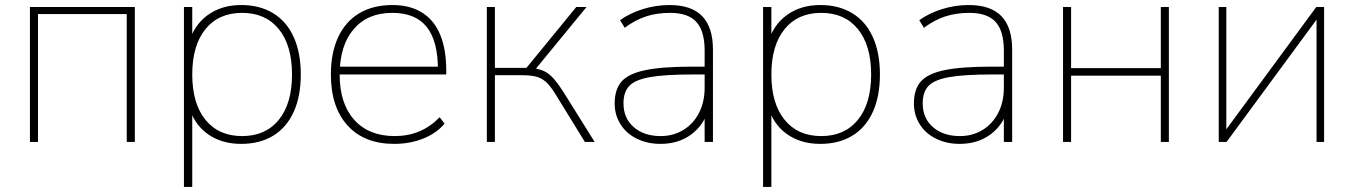

<svg xmlns="http://www.w3.org/2000/svg" viewBox="-20 -567 5409 767"><path d="M99.6 -539.1H518.6V0H486.3V-510.7H131.8V0H99.6Z M1181.6 -269.5Q1181.6 -182.6 1153.3 -120.1Q1125 -57.6 1071.3 -24.9Q1017.6 7.8 943.4 7.8Q863.3 7.8 807.6 -33.2Q752 -74.2 733.4 -147.5H748V179.7H714.8V-539.1H748V-391.6H733.4Q752.9 -464.8 808.6 -505.9Q864.3 -546.9 943.4 -546.9Q1017.6 -546.9 1071.3 -514.2Q1125 -481.4 1153.3 -418.9Q1181.6 -356.4 1181.6 -269.5ZM748 -269.5Q748 -153.3 800.8 -88.4Q853.5 -23.4 947.3 -23.4Q1041 -23.4 1093.8 -88.4Q1146.5 -153.3 1146.5 -269.5Q1146.5 -385.7 1093.8 -450.7Q1041 -515.6 947.3 -515.6Q853.5 -515.6 800.8 -450.7Q748 -385.7 748 -269.5Z M1301.8 -269.5Q1301.8 -356.4 1331.1 -418.9Q1360.4 -481.4 1415.5 -514.2Q1470.7 -546.9 1547.9 -546.9Q1617.2 -546.9 1665.5 -517.1Q1713.9 -487.3 1738.3 -428.7Q1762.7 -370.1 1762.7 -285.2V-269.5H1319.3V-300.8H1750L1729.5 -288.1Q1729.5 -403.3 1684.6 -459.5Q1639.6 -515.6 1546.9 -515.6Q1448.2 -515.6 1392.6 -450.2Q1336.9 -384.8 1336.9 -268.6Q1336.9 -153.3 1395 -88.4Q1453.1 -23.4 1556.6 -23.4Q1610.4 -23.4 1654.8 -42Q1699.2 -60.5 1736.3 -98.6L1755.9 -73.2Q1724.6 -35.2 1671.4 -13.7Q1618.2 7.8 1554.7 7.8Q1435.5 7.8 1368.7 -65.4Q1301.8 -138.7 1301.8 -269.5Z M1924.8 -539.1H1957V-295.9H2083L2282.2 -539.1H2323.2L2116.2 -287.1L2097.7 -296.9Q2130.9 -293 2151.9 -283.7Q2172.9 -274.4 2193.4 -251Q2213.9 -227.5 2243.2 -179.7L2355.5 0H2316.4L2207 -177.7Q2184.6 -215.8 2166.5 -234.4Q2148.4 -252.9 2125.5 -259.8Q2102.5 -266.6 2065.4 -266.6H1957V0H1924.8Z M2435.5 -153.3Q2435.5 -210 2462.9 -241.2Q2490.2 -272.5 2557.1 -286.6Q2624 -300.8 2747.1 -300.8H2807.6V-269.5H2748Q2634.8 -269.5 2575.7 -258.8Q2516.6 -248 2493.7 -223.6Q2470.7 -199.2 2470.7 -154.3Q2470.7 -94.7 2511.7 -59.1Q2552.7 -23.4 2619.1 -23.4Q2669.9 -23.4 2710 -47.9Q2750 -72.3 2772.5 -116.2Q2794.9 -160.2 2794.9 -215.8V-365.2Q2794.9 -443.4 2761.7 -479.5Q2728.5 -515.6 2657.2 -515.6Q2604.5 -515.6 2561 -501.5Q2517.6 -487.3 2475.6 -456.1L2457 -486.3Q2496.1 -514.6 2548.3 -530.8Q2600.6 -546.9 2654.3 -546.9Q2742.2 -546.9 2785.2 -502.4Q2828.1 -458 2828.1 -368.2V0H2794.9V-129.9H2809.6Q2792 -67.4 2741.2 -29.8Q2690.4 7.8 2618.2 7.8Q2566.4 7.8 2524.4 -12.7Q2482.4 -33.2 2459 -70.3Q2435.5 -107.4 2435.5 -153.3Z M3495.1 -269.5Q3495.1 -182.6 3466.8 -120.1Q3438.5 -57.6 3384.8 -24.9Q3331.1 7.8 3256.8 7.8Q3176.8 7.8 3121.1 -33.2Q3065.4 -74.2 3046.9 -147.5H3061.5V179.7H3028.3V-539.1H3061.5V-391.6H3046.9Q3066.4 -464.8 3122.1 -505.9Q3177.7 -546.9 3256.8 -546.9Q3331.1 -546.9 3384.8 -514.2Q3438.5 -481.4 3466.8 -418.9Q3495.1 -356.4 3495.1 -269.5ZM3061.5 -269.5Q3061.5 -153.3 3114.3 -88.4Q3167 -23.4 3260.7 -23.4Q3354.5 -23.4 3407.2 -88.4Q3460 -153.3 3460 -269.5Q3460 -385.7 3407.2 -450.7Q3354.5 -515.6 3260.7 -515.6Q3167 -515.6 3114.3 -450.7Q3061.5 -385.7 3061.5 -269.5Z M3630.9 -153.3Q3630.9 -210 3658.2 -241.2Q3685.5 -272.5 3752.4 -286.6Q3819.3 -300.8 3942.4 -300.8H4002.9V-269.5H3943.4Q3830.1 -269.5 3771 -258.8Q3711.9 -248 3689 -223.6Q3666 -199.2 3666 -154.3Q3666 -94.7 3707 -59.1Q3748 -23.4 3814.5 -23.4Q3865.2 -23.4 3905.3 -47.9Q3945.3 -72.3 3967.8 -116.2Q3990.2 -160.2 3990.2 -215.8V-365.2Q3990.2 -443.4 3957 -479.5Q3923.8 -515.6 3852.5 -515.6Q3799.8 -515.6 3756.3 -501.5Q3712.9 -487.3 3670.9 -456.1L3652.3 -486.3Q3691.4 -514.6 3743.7 -530.8Q3795.9 -546.9 3849.6 -546.9Q3937.5 -546.9 3980.5 -502.4Q4023.4 -458 4023.4 -368.2V0H3990.2V-129.9H4004.9Q3987.3 -67.4 3936.5 -29.8Q3885.7 7.8 3813.5 7.8Q3761.7 7.8 3719.7 -12.7Q3677.7 -33.2 3654.3 -70.3Q3630.9 -107.4 3630.9 -153.3Z M4226.6 -539.1H4258.8V-294.9H4617.2V-539.1H4649.4V0H4617.2V-264.6H4258.8V0H4226.6Z M4848.6 -539.1H4878.9V-25.4H4860.4L5238.3 -539.1H5269.5V0H5239.3V-513.7H5257.8L4879.9 0H4848.6Z"/></svg>

Font: Min Sans VF VF
Style: Regular
Weight: 400
Designer: Jinseong-Kim, NotoSansCJK, Nunito
Foundry: Jinseong-Kim
Version: Version 1.420;Glyphs 3.1.2 (3151)